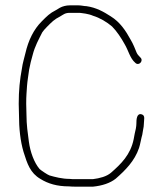

<svg xmlns="http://www.w3.org/2000/svg" viewBox="-20 -699 610 718"><path d="M273 -679H241C227.4 -679 213.8 -675.4 204 -670L189 -661C165.8 -649.4 155.3 -638.3 136 -619C105.8 -588.8 86.1 -548.2 75 -500C70.8 -481.6 64.6 -463.4 62 -443C54 -400.5 50 -360.8 50 -311C50.7 -296.3 51 -282.7 51 -270C51 -218.3 56 -171.9 68 -131C82.1 -85.8 93.2 -52.2 131 -30C159.6 -12.1 193.6 -2 238 -2C245.3 -1.3 253 -1 261 -1H328C361.7 -4.4 391.8 -14 413 -31C448 -61.7 483.5 -96.6 500 -146C503.8 -156.3 508.7 -185 512 -195L515 -213C517 -221.7 518 -229.3 518 -236C518 -251 524.6 -267.4 509.5 -271.5C491.1 -276.5 490 -252.1 490 -236C490 -231.3 489.3 -225.3 488 -218C483.3 -199.4 484.1 -199.5 480 -179C468.3 -120.3 432.6 -85.9 395 -53C378.6 -39 353.5 -32.3 327 -29H261C253 -29 246 -29.3 240 -30C212.5 -30 185.6 -37.1 165 -43C158.1 -45.3 132.9 -62.1 128 -67C107.8 -90.5 93.1 -130.7 88 -169C83.8 -200.5 79 -232.2 79 -270C79 -282.7 78.7 -296.3 78 -311C78 -325.7 78.3 -337.7 79 -347L81 -377C82.5 -397.6 86.6 -419.8 89 -439L95 -467C97.7 -475.7 100 -484.3 102 -493C110.3 -526.2 124.8 -551.6 138 -578C142 -584 148 -591 156 -599C173.8 -616.8 182.7 -626.4 204 -637C216.5 -644 222.5 -651 241 -651H273C277.7 -651 282 -650.7 286 -650L300 -648C310 -646 318.2 -644.3 328 -640C353.3 -632.4 379.7 -616.6 399 -600C416.7 -582.3 433.6 -556.7 446 -534C460.7 -509.5 465.7 -481.4 486 -464C499.4 -450.6 518.3 -472 505 -484C500 -489.8 494.3 -494.2 491 -502C484.9 -517.2 478.3 -533.7 470 -548C449.9 -584.9 429.1 -616.1 394 -638C367.4 -655.1 340.2 -670.7 303 -676C293.5 -676 284.8 -679 273 -679Z"/></svg>

Font: HoneyBee
Style: XLit
Weight: 200
Foundry: Cannot Into Space Fonts
Version: Version 0.89